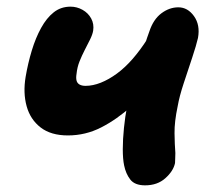

<svg xmlns="http://www.w3.org/2000/svg" viewBox="-20 -543 634 577"><path d="M184 -136Q133 -136 102 -160Q71 -184 60 -224Q49 -264 57 -312Q64 -353 75.5 -391Q87 -429 103.5 -459Q120 -489 141.5 -506Q163 -523 192 -523Q211 -523 228 -513.5Q245 -504 254 -487.5Q263 -471 260 -451Q258 -439 250.5 -424Q243 -409 234.5 -392.5Q226 -376 219 -358.5Q212 -341 210 -321Q208 -309 210 -301Q212 -293 219 -289Q226 -285 237 -285Q259 -285 283 -294.5Q307 -304 331.5 -322Q356 -340 379 -366.5Q402 -393 423 -426L464 -315Q420 -264 375.5 -224Q331 -184 284 -160Q237 -136 184 -136ZM416 14Q385 14 371.5 -3.5Q358 -21 353 -46Q349 -65 349 -94.5Q349 -124 352.5 -158.5Q356 -193 362 -224Q367 -248 376 -279.5Q385 -311 395 -344Q405 -377 414 -405Q423 -433 429 -449Q441 -485 465 -503Q489 -521 516 -521Q544 -521 563 -494.5Q582 -468 575 -429Q570 -407 557.5 -369.5Q545 -332 532 -292.5Q519 -253 514 -224Q504 -177 504.5 -142.5Q505 -108 507 -83Q507 -73 506.5 -66Q506 -59 506 -53Q501 -29 477 -7.5Q453 14 416 14Z"/></svg>

Font: Shantell Sans Light
Style: Bold Italic
Weight: 700
Italic angle: -11°
Version: Version 1.011;[c5ecc13dd]